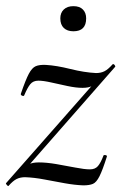

<svg xmlns="http://www.w3.org/2000/svg" viewBox="-27 -609 402 636"><path d="M1 7Q-1 8 -4.6 3.5Q-8.2 -1 -7.2 -2L308 -360L302 -349Q289 -330.8 278.1 -324.4Q267.2 -318 246.2 -318Q225.2 -318 196.8 -324Q168.4 -330 142.4 -335.9Q116.4 -341.8 100.2 -341.8Q82.8 -341.8 73.3 -330.1Q63.8 -318.4 53.4 -293.6Q52.2 -289.6 46.3 -292Q40.4 -294.4 42.4 -299.4Q57.8 -344.4 68.4 -364.4Q79 -384.4 91.3 -389.7Q103.6 -395 125 -394Q160 -392 206 -380.5Q252 -369 291 -367Q307 -367 319 -373Q331 -379 346 -396Q349 -398 352.6 -393.7Q356.2 -389.4 354.2 -387.4L40 -29L43.8 -40.6Q57 -58.6 68.9 -64.8Q80.8 -71 101.8 -71Q127 -71 159.4 -65.5Q191.8 -60 222.3 -54Q252.8 -48 271 -48Q288 -48 297.3 -58.7Q306.6 -69.4 316 -94.2Q317.2 -96.2 322.6 -95.2Q328 -94.2 327 -90.2Q313 -46 302.7 -25.4Q292.4 -4.8 280.7 0.1Q269 5 249 5Q221 4 187.5 -2Q154 -8 120 -14.5Q86 -21 56 -22Q40 -22 28 -16Q16 -10 1 7ZM216.2 -505.4Q195.8 -505.4 184.3 -516.4Q172.8 -527.4 172.8 -548.2Q172.8 -566.6 184.3 -577.6Q195.8 -588.6 216.2 -588.6Q236.6 -588.6 247.5 -577.6Q258.4 -566.6 258.4 -548.2Q258.4 -505.4 216.2 -505.4Z"/></svg>

Font: Cormorant Infant Light
Style: Italic
Weight: 300
Italic angle: -10°
Designer: Christian Thalmann (Catharsis Fonts)
Foundry: Catharsis Fonts
Version: Version 4.001